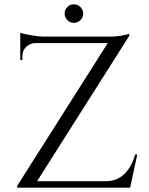

<svg xmlns="http://www.w3.org/2000/svg" viewBox="-20 -871 691 891"><path d="M353 -777.5Q340 -765 322.5 -765Q305 -765 292.5 -777.5Q280 -790 280 -808Q280 -826 292.5 -838.5Q305 -851 322.5 -851Q340 -851 353 -838.5Q366 -826 366 -808Q366 -790 353 -777.5ZM584 0H60V-9L480 -671H143Q118 -670 101 -653Q84 -636 84 -611V-593H74V-719Q89 -713 127 -707Q165 -701 180.5 -701Q196 -701 196 -701H474Q523 -701 549 -706.5Q575 -712 580 -714V-705L152 -30H470Q523 -30 557.5 -64Q592 -98 607 -154H617Z"/></svg>

Font: Cinzel
Style: Regular
Weight: 400
Designer: Natanael Gama
Version: Version 1.001;PS 001.001;hotconv 1.0.56;makeotf.lib2.0.21325